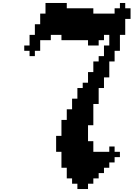

<svg xmlns="http://www.w3.org/2000/svg" viewBox="-20 -1020 897 1290"><path d="M500 -428.6V-357.1H464.3V-285.7H428.6V-214.3H392.9V-107.1H357.1V0H392.9V107.1H428.6V178.6H464.3V214.3H500V250H571.4V214.3H607.1V178.6H642.9V142.9H678.6V107.1H714.3V71.4H750V35.7H785.7V0H750V-35.7H714.3V0H607.1V-71.4H571.4V-178.6H607.1V-321.4H642.9V-428.6H678.6V-500H714.3V-607.1H750V-678.6H785.7V-785.7H821.4V-892.9H857.1V-964.3H821.4V-1000H785.7V-964.3H750V-928.6H607.1V-964.3H428.6V-1000H285.7V-928.6H250V-857.1H214.3V-785.7H178.6V-714.3H142.9V-678.6H178.6V-642.9H214.3V-678.6H250V-750H321.4V-785.7H392.9V-750H571.4V-714.3H642.9V-750H678.6V-785.7H714.3V-714.3H678.6V-642.9H642.9V-607.1H607.1V-535.7H571.4V-464.3H535.7V-428.6Z"/></svg>

Font: Gossip High Pixel
Style: Regular
Weight: 500
Width: 7
Designer: Deborah Khodanovich
Version: Version 1.001;Glyphs 3.3.1 (3343)